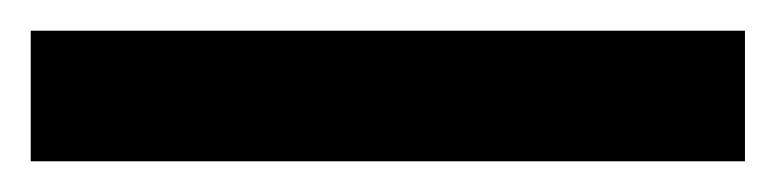

<svg xmlns="http://www.w3.org/2000/svg" viewBox="-22 56 505 125"><path d="M463 161H-2V76H463Z"/></svg>

Font: Noto Sans Khmer UI ExtraCondensed SemiBold
Style: Regular
Weight: 600
Width: 2
Designer: Danh Hong and the Monotype Design Team
Foundry: Monotype Imaging Inc.
Version: Version 2.002; ttfautohint (v1.8.4.7-5d5b)